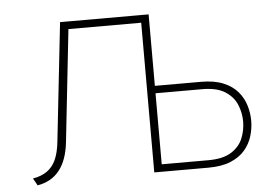

<svg xmlns="http://www.w3.org/2000/svg" viewBox="-51 -769 1227 851"><g transform="rotate(-5 563.0 -344.0)"><path d="M603 0V-666H244L250 -700H639V0ZM83 12 65 -20Q103 -26.5 128.2 -44.2Q153.5 -62 167.8 -93.5Q182 -125 187 -173L245 -700H283L225 -169Q216.5 -89 181 -43.8Q145.5 1.5 83 12ZM603 0V-700H639V-382H844Q903.5 -382 943.5 -365.2Q983.5 -348.5 1007 -320.8Q1030.5 -293 1040.8 -259Q1051 -225 1051 -191Q1051 -157 1040.8 -123Q1030.5 -89 1007 -61.2Q983.5 -33.5 943.5 -16.8Q903.5 0 844 0ZM639 -33H847Q911.5 -33 948.2 -56Q985 -79 1000 -115.2Q1015 -151.5 1015 -191Q1015 -229.5 1000 -265.8Q985 -302 948.2 -325.5Q911.5 -349 847 -349H639Z"/></g></svg>

Font: Overpass Thin
Style: Regular
Weight: 250
Designer: Delve Withrington, Dave Bailey, Thomas Jockin
Foundry: Delve Fonts LLC
Version: Version 4.000